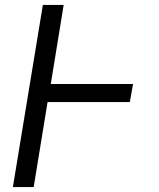

<svg xmlns="http://www.w3.org/2000/svg" viewBox="-20 -755 640 775"><path d="M32 0 153 -735H237L185 -416H517L504 -343H172L116 0Z"/></svg>

Font: Iosevka Custom Oblique
Style: Regular
Weight: 400
Italic angle: -9°
Designer: Belleve Invis
Foundry: Belleve Invis
Version: Version 27.0.1